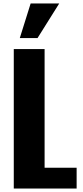

<svg xmlns="http://www.w3.org/2000/svg" viewBox="-20 -1095 483 1115"><path d="M60 0V-810H239V-121H425V0ZM95 -874 158 -1075H324L198 -874Z"/></svg>

Font: Oswald
Style: Bold
Weight: 700
Designer: Vernon Adams
Foundry: Vernon Adams
Version: Version 4.103;gftools[0.9.33.dev8+g029e19f]